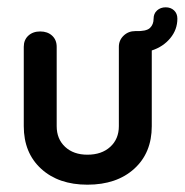

<svg xmlns="http://www.w3.org/2000/svg" viewBox="-20 -495 505 525"><path d="M351 -410Q380 -409 390 -418.5Q400 -428 400 -444Q400 -458 409.5 -466.5Q419 -475 433 -475Q447 -475 456 -466.5Q465 -458 465 -444Q465 -414 445.5 -390.5Q426 -367 395 -357V-150Q395 -77 347 -33.5Q299 10 219 10Q140 10 92.5 -33.5Q45 -77 45 -150V-367Q45 -386 57.5 -397.5Q70 -409 90 -409Q110 -409 122.5 -397.5Q135 -386 135 -367V-150Q135 -115 158 -93.5Q181 -72 219 -72Q258 -72 281.5 -93.5Q305 -115 305 -150V-367Q305 -385 318 -397.5Q331 -410 350 -410Q351 -410 351 -410Z"/></svg>

Font: Dongle
Style: Bold
Weight: 700
Designer: Yanghee Ryu
Foundry: Yanghee Ryu
Version: Version 2.000